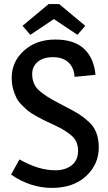

<svg xmlns="http://www.w3.org/2000/svg" viewBox="-20 -905 526 937"><path d="M446 -540 344 -530Q341 -576 313.5 -601Q286 -626 238.5 -626Q191 -626 164 -603Q137 -580 137 -544Q137 -496 168 -466Q199 -436 274 -398Q340 -364 364.5 -348.5Q389 -333 414 -310Q462 -267 462 -185Q462 -103 400 -45.5Q338 12 233 12Q128 12 34 -53L75 -127Q168 -74 250 -74Q299 -74 330 -98.5Q361 -123 361 -169.5Q361 -216 329.5 -243Q298 -270 250.5 -292Q203 -314 192 -319.5Q181 -325 155 -339.5Q129 -354 117 -364Q105 -374 86.5 -392.5Q68 -411 60 -428Q37 -475 37 -524Q37 -604 97 -658Q157 -712 250 -712Q343 -712 391 -666Q439 -620 446 -540ZM269 -885 396 -779 358 -735 243 -812 128 -735 90 -779 217 -885Z"/></svg>

Font: Magra
Style: Regular
Weight: 400
Designer: Viviana Monsalve
Foundry: Viviana Monsalve
Version: Version 1.001